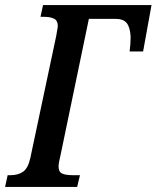

<svg xmlns="http://www.w3.org/2000/svg" viewBox="-38 -734 615 754"><path d="M-8 -46H3Q33 -46 52.5 -59.5Q72 -73 81 -113L183 -594Q184 -603 186.5 -615Q189 -627 189 -632Q189 -653 174.5 -660.5Q160 -668 132 -668H121L131 -714H557L524 -532H471Q475 -561 475 -590Q473 -626 460 -643Q447 -660 415 -660H311L200 -126Q192 -94 192 -80Q192 -59 206 -52.5Q220 -46 249 -46H276L265 0H-18Z"/></svg>

Font: Noto Serif CondSemiBold
Style: Italic
Weight: 600
Width: 3
Italic angle: -12°
Designer: Monotype Design Team
Foundry: Monotype Imaging Inc.
Version: Version 1.001